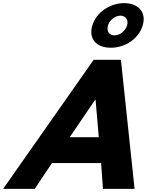

<svg xmlns="http://www.w3.org/2000/svg" viewBox="-48 -1207 938 1227"><path d="M542.2 -1045C517.1 -961 564.6 -902 660.6 -902C754.6 -902 839.1 -961 864.2 -1045C888.9 -1128 836.4 -1187 745.4 -1187C655.4 -1187 566.9 -1128 542.2 -1045ZM642.2 -1045C652.3 -1079 688.6 -1107 721.6 -1107C755.6 -1107 774.3 -1079 764.2 -1045C753.7 -1010 719.1 -981 684.1 -981C648.1 -981 631.7 -1010 642.2 -1045ZM724.7 -825H550.7L-28 0H174L284.1 -165H598.1L610 0H812ZM583.3 -330H397.3L560.7 -570H562.7Z"/></svg>

Font: Hussar
Style: BdOblThree
Weight: 700
Foundry: Cannot Into Space Fonts
Version: Version 2.00